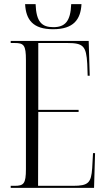

<svg xmlns="http://www.w3.org/2000/svg" viewBox="-20 -913 516 933"><path d="M238 -771C337 -771 372 -818 376 -893H326C323 -808 295 -781 239 -781C183 -781 156 -807 153 -893H102C106 -817 140 -771 238 -771ZM32 0H437L442 -169H432L428 -96C423 -25 410 -10 335 -10H165L166 -369H362V-379H166V-704H307C385 -704 399 -689 404 -603L406 -545H416L411 -714H32V-704H51C96 -704 106 -694 106 -621V-91C106 -20 95 -10 51 -10H32Z"/></svg>

Font: Noto Serif Display ExtraCondensed Light
Style: Regular
Weight: 300
Width: 2
Designer: Monotype Design Team
Foundry: Monotype Imaging Inc.
Version: Version 2.009